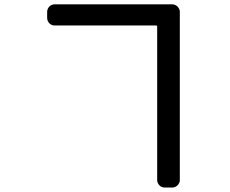

<svg xmlns="http://www.w3.org/2000/svg" viewBox="-20 -797 1040 869"><path d="M691.4 -677.7Q691.4 -681.6 686.5 -681.6H227.5Q212.9 -681.6 203.1 -691.9Q193.4 -702.1 193.4 -716.8V-742.2Q193.4 -756.8 203.1 -767.1Q212.9 -777.3 227.5 -777.3H759.8Q773.4 -777.3 783.7 -767.1Q793.9 -756.8 793.9 -742.2V17.6Q793.9 31.2 783.7 41.5Q773.4 51.8 759.8 51.8H725.6Q710.9 51.8 701.2 41.5Q691.4 31.2 691.4 17.6Z"/></svg>

Font: Gen Jyuu GothicL Medium
Style: Regular
Weight: 500
Designer: [Source Han Sans]
Ryoko NISHIZUKA  (kana & ideographs); Paul D. Hunt (Latin, Greek & Cyrillic); Wenlong ZHANG  (bopomofo
Version: Version 1.002.20150607